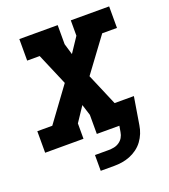

<svg xmlns="http://www.w3.org/2000/svg" viewBox="-144 -623 773 880"><g transform="rotate(-20 242.5 -182.5)"><path d="M196 165V88H262Q275 88 288.5 85.5Q302 83 314 75Q326 67 333 55Q340 43 342 29L347 0H237V-93L220 -147L172 -75V0H-15V-105H58L179 -270L113 -425H52V-530H239V-437L255 -383L303 -455V-530H490V-425H418L296 -260L362 -105H456L434 29Q431 49 423.5 67.5Q416 86 404 102.5Q392 119 375 131.5Q358 144 339 151.5Q320 159 300.5 162Q281 165 262 165Z"/></g></svg>

Font: Iosevka Slab Extrabold Oblique
Style: Regular
Weight: 800
Italic angle: -9°
Monospace: yes
Designer: Belleve Invis
Foundry: Belleve Invis
Version: Version 11.1.1; ttfautohint (v1.8.3)